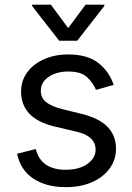

<svg xmlns="http://www.w3.org/2000/svg" viewBox="-20 -784 563 816"><path d="M308.2 -610.8H231.5L116.5 -758.5V-764.2H196L269.9 -664.8L343.8 -764.2H423.3V-758.5ZM259.9 11.4Q176.5 11.4 121.8 -24.9Q67.1 -61.1 52.6 -130.7L132.1 -150.6Q154.5 -62.5 258.5 -62.5Q317.1 -62.5 351.7 -87.5Q386.4 -112.6 386.4 -147.7Q386.4 -205.6 305.4 -224.4L214.5 -245.7Q139.6 -263.5 104.6 -301Q69.6 -338.4 69.6 -394.9Q69.6 -441.1 95.7 -476.6Q121.8 -512.1 167.1 -532.3Q212.4 -552.6 269.9 -552.6Q350.9 -552.6 397.2 -517Q443.5 -481.5 463.1 -423.3L387.8 -402Q376.8 -430.4 350.9 -455.3Q324.9 -480.1 269.9 -480.1Q219.8 -480.1 186.6 -457.2Q153.4 -434.3 153.4 -399.1Q153.4 -367.9 176.1 -349.8Q198.9 -331.7 247.2 -319.6L328.1 -299.7Q473 -264.2 473 -152Q473 -105.1 446.2 -68.2Q419.4 -31.2 371.4 -9.9Q323.5 11.4 259.9 11.4Z"/></svg>

Font: Linik Sans
Style: Regular
Weight: 400
Designer: Rasmus Andersson (font), Marc Monis (original base), Kil Hyung-jin (Pretendard portions), Cristiano Sobral (main changes
Foundry: rsms
Version: Version 3.018;May 31, 2022;FontCreator 14.0.0.2814 64-bit; t